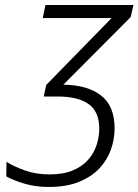

<svg xmlns="http://www.w3.org/2000/svg" viewBox="-20 -734 551 764"><path d="M174 10Q122 10 78 -3Q34 -16 5 -32L6 -90Q36 -71 80 -55.5Q124 -40 177 -40Q232 -40 270 -56Q308 -72 331 -98.5Q354 -125 364.5 -157.5Q375 -190 375 -222Q375 -290 332.5 -320Q290 -350 209 -350H154L164 -396L424 -662H150L161 -714H511L500 -666L232 -397Q327 -396 381.5 -354.5Q436 -313 436 -223Q436 -180 421 -138Q406 -96 374.5 -63Q343 -30 293.5 -10Q244 10 174 10Z"/></svg>

Font: Noto Sans Display Light
Style: Italic
Weight: 300
Italic angle: -12°
Designer: Monotype Design Team
Foundry: Monotype Imaging Inc.
Version: Version 2.003